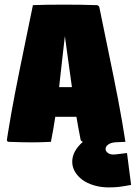

<svg xmlns="http://www.w3.org/2000/svg" viewBox="-20 -608 582 823"><path d="M9.5 -8.1Q9.5 -12 14.2 -38.6Q27.1 -118.9 43.7 -205Q60.3 -291 86.7 -418.6Q113 -546.1 121.1 -585.9Q171.1 -588.1 255.4 -588.1Q335 -588.1 394.5 -585.9Q398.4 -585.9 401.9 -583.1Q405.3 -580.3 406 -576.2Q416.7 -521.7 442.5 -398.2Q468.3 -274.7 486.5 -179.8Q504.6 -85 517.6 0Q487.3 1.5 477.3 1.7Q455.8 2.9 444.2 11.4Q432.6 19.8 432.6 30.3Q432.6 41.5 444.6 49Q456.5 56.4 476.8 53.7L524.4 47.9L542 184.6Q509.5 190.7 490.6 193Q471.7 195.3 446.3 195.3Q412.4 195.3 382.9 186.5Q353.5 177.7 333.1 162.7Q312.7 147.7 301.1 127.7Q289.6 107.7 289.6 85.4Q289.6 39.8 335.4 -0.2Q331.8 -1 329 -3.5Q326.2 -6.1 325.4 -9.8Q314.5 -65.9 307.6 -107.4H217Q209.2 -55.2 198.2 0Q151.4 2.2 117.4 2.2Q76.9 2.2 17.6 0Q13.9 0 11.7 -2.3Q9.5 -4.6 9.5 -8.1ZM233.4 -234.4H288.3Q282.5 -274.4 272.5 -348.5Q262.5 -422.6 258.1 -453.4Q253.2 -413.6 245.1 -339.2Q237.1 -264.9 233.4 -234.4Z"/></svg>

Font: Digitalt
Style: Medium
Weight: 500
Designer: gluk
Foundry: gluk
Version: Version 0.60